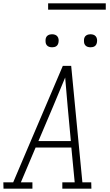

<svg xmlns="http://www.w3.org/2000/svg" viewBox="-36 -1129 656 1149"><path d="M-15 0 -16 -38H43L131 -245L340 -735H390L457 -38H510L511 0H337V-38H411L391 -246H177L89 -38H158V0ZM388 -285 369 -490Q365 -534 361.5 -577.5Q358 -621 354 -665Q336 -621 317.5 -577.5Q299 -534 281 -490L194 -285ZM506 -846Q496 -846 487.5 -849Q479 -852 473.5 -859Q468 -866 467 -875.5Q466 -885 467 -895Q468 -901 471 -907Q474 -913 480 -917Q486 -921 492.5 -922.5Q499 -924 505 -924Q515 -924 523.5 -921Q532 -918 537.5 -911Q543 -904 544.5 -894.5Q546 -885 544 -875Q543 -869 540 -863Q537 -857 531.5 -853Q526 -849 519 -847.5Q512 -846 506 -846ZM276 -846Q266 -846 257.5 -849Q249 -852 243.5 -859Q238 -866 237 -875.5Q236 -885 237 -895Q238 -901 241 -907Q244 -913 250 -917Q256 -921 262.5 -922.5Q269 -924 275 -924Q285 -924 293.5 -921Q302 -918 307.5 -911Q313 -904 314.5 -894.5Q316 -885 314 -875Q313 -869 310 -863Q307 -857 301.5 -853Q296 -849 289 -847.5Q282 -846 276 -846ZM252 -1071V-1109H597V-1071Z"/></svg>

Font: Iosevka Etoile Extralight
Style: Italic
Weight: 200
Italic angle: -9°
Designer: Belleve Invis
Foundry: Belleve Invis
Version: Version 22.1.2; ttfautohint (v1.8.4)